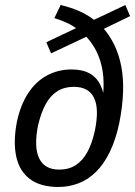

<svg xmlns="http://www.w3.org/2000/svg" viewBox="-20 -734 537 763"><path d="M212 9Q141 9 99 -22.5Q57 -54 44.5 -112Q32 -170 47 -249Q61 -316 91.5 -363Q122 -410 166.5 -434Q211 -458 264 -458Q308 -458 336.5 -442Q365 -426 379.5 -395Q394 -364 399 -320L385 -319Q400 -413 381.5 -481.5Q363 -550 314 -597L336 -594L183 -522L164 -566L286 -624L289 -617Q270 -632 246.5 -643Q223 -654 196 -662L221 -714Q264 -704 299 -688Q334 -672 362 -648H338L478 -714L497 -670L390 -618L386 -627Q444 -564 462 -470Q480 -376 454 -245Q440 -179 416.5 -130.5Q393 -82 361.5 -51Q330 -20 292 -5.5Q254 9 212 9ZM215 -60Q253 -60 280.5 -77.5Q308 -95 327 -129.5Q346 -164 357 -215Q375 -302 353.5 -345.5Q332 -389 273 -389Q236 -389 208 -371.5Q180 -354 161.5 -320Q143 -286 131 -235Q114 -148 136 -104Q158 -60 215 -60Z"/></svg>

Font: Nunito Sans 10pt Condensed Medium
Style: Italic
Weight: 500
Width: 3
Italic angle: -9°
Designer: Vernon Adams
Foundry: Vernon Adams
Version: Version 3.101;gftools[0.9.27]